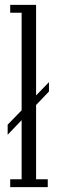

<svg xmlns="http://www.w3.org/2000/svg" viewBox="-20 -770 248 790"><path d="M11.5 -215.5V-257L181.5 -432V-393.5ZM22 0V-32.5H69V-717.5H22V-750H128.5V-32.5H176.5V0Z"/></svg>

Font: Imbue Thin 10pt Light
Style: Regular
Weight: 300
Version: Version 1.102